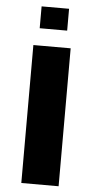

<svg xmlns="http://www.w3.org/2000/svg" viewBox="-59 -919 475 954"><g transform="rotate(5 178.0 -441.5)"><path d="M85 0V-688H271V0ZM109 -774V-883H246V-774Z"/></g></svg>

Font: Saira Expanded
Style: Bold
Weight: 700
Width: 7
Designer: Hector Gatti with collaboration of the Omnibus-Type team
Foundry: Omnibus-Type
Version: Version 1.100; ttfautohint (v1.8.3)